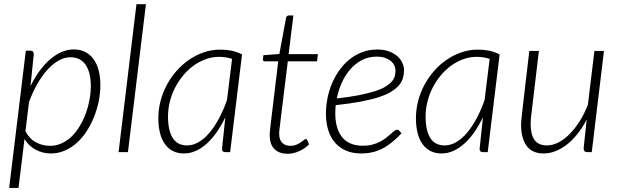

<svg xmlns="http://www.w3.org/2000/svg" viewBox="-20 -748 3036 944"><path d="M25 176 107 -499H128.5Q146 -499 146 -481L130 -324.5Q149.5 -365 173.8 -398.2Q198 -431.5 225.2 -455.2Q252.5 -479 282 -492Q311.5 -505 342 -505Q374.5 -505 399 -492.5Q423.5 -480 440 -457.2Q456.5 -434.5 465 -402Q473.5 -369.5 473.5 -329.5Q473.5 -291 465.5 -251.2Q457.5 -211.5 442.8 -174.2Q428 -137 406.8 -104Q385.5 -71 358.5 -46.5Q331.5 -22 299.2 -7.8Q267 6.5 231 6.5Q190.5 6.5 156.2 -11.5Q122 -29.5 100.5 -64.5L71 176ZM326.5 -466.5Q298 -466.5 269.2 -450.8Q240.5 -435 214 -406Q187.5 -377 164 -336.2Q140.5 -295.5 122.5 -245.5L105 -102.5Q127 -63 159 -47Q191 -31 225.5 -31Q257 -31 284.2 -43.8Q311.5 -56.5 333.8 -78.5Q356 -100.5 373.2 -129.8Q390.5 -159 402.2 -191.5Q414 -224 420.2 -258.2Q426.5 -292.5 426.5 -325Q426.5 -392 401 -429.2Q375.5 -466.5 326.5 -466.5Z M563 0 651 -727.5H697.5L609 0Z M1111.5 0H1088.5Q1079 0 1075.2 -4.5Q1071.5 -9 1071.5 -15.5L1088 -172Q1069 -132 1046.2 -99.2Q1023.5 -66.5 997.8 -43Q972 -19.5 943.5 -6.5Q915 6.5 884.5 6.5Q853 6.5 829.5 -5.8Q806 -18 790.2 -40.5Q774.5 -63 766.5 -95Q758.5 -127 758.5 -167Q758.5 -210.5 769.5 -252.2Q780.5 -294 800.8 -331.5Q821 -369 849 -400.5Q877 -432 910.8 -455Q944.5 -478 983 -491Q1021.5 -504 1062.5 -504Q1092.5 -504 1118.5 -498.8Q1144.5 -493.5 1170 -480.5ZM900 -33Q928.5 -33 956.2 -49Q984 -65 1009 -94.2Q1034 -123.5 1056.2 -164.8Q1078.5 -206 1096 -256L1121 -458.5Q1091.5 -468.5 1057 -468.5Q1023.5 -468.5 992 -457.2Q960.5 -446 932.8 -426Q905 -406 881.8 -378.5Q858.5 -351 841.5 -318.2Q824.5 -285.5 815.2 -249Q806 -212.5 806 -174.5Q806 -107.5 828.8 -70.2Q851.5 -33 900 -33Z M1306 -83.5Q1306 -86.5 1306.2 -91Q1306.5 -95.5 1307.2 -104.5Q1308 -113.5 1309.8 -127.8Q1311.5 -142 1314 -164L1348 -446.5H1282.5Q1272.5 -446.5 1272.5 -456L1275 -476.5L1353.5 -482.5L1386.5 -660.5Q1387.5 -665 1391 -668.5Q1394.5 -672 1399.5 -672H1422.5L1399 -482H1543L1539 -446.5H1395L1360.5 -165.5Q1358 -145 1356.5 -132Q1355 -119 1354 -110.8Q1353 -102.5 1352.8 -98.5Q1352.5 -94.5 1352.5 -92.5Q1352.5 -60 1367.8 -45.5Q1383 -31 1407 -31Q1423.5 -31 1436.2 -36.2Q1449 -41.5 1458.5 -47.8Q1468 -54 1474 -59.2Q1480 -64.5 1483 -64.5Q1486 -64.5 1487.5 -63.2Q1489 -62 1490.5 -59.5L1499.5 -38.5Q1479.5 -17.5 1451 -4.8Q1422.5 8 1394 8Q1353 8 1329.8 -14.5Q1306.5 -37 1306 -83.5Z M1966.5 -402.5Q1966.5 -382 1961 -363.5Q1955.5 -345 1941.5 -328.5Q1927.5 -312 1903.5 -297.2Q1879.5 -282.5 1842 -270.2Q1804.5 -258 1752.5 -248.2Q1700.5 -238.5 1630.5 -231Q1629.5 -220.5 1629 -210.2Q1628.5 -200 1628.5 -190Q1628.5 -115.5 1662.2 -73.5Q1696 -31.5 1764 -31.5Q1790.5 -31.5 1811.8 -37.2Q1833 -43 1849.8 -52Q1866.5 -61 1879.2 -71Q1892 -81 1902 -90Q1912 -99 1919.2 -104.8Q1926.5 -110.5 1932.5 -110.5Q1938.5 -110.5 1943 -105.5L1954 -92.5Q1929.5 -66.5 1906.2 -47.8Q1883 -29 1859.2 -17Q1835.5 -5 1810 0.8Q1784.5 6.5 1755.5 6.5Q1714 6.5 1681.8 -7.2Q1649.5 -21 1627.5 -46.2Q1605.5 -71.5 1594 -107.8Q1582.5 -144 1582.5 -189Q1582.5 -226.5 1590 -264.5Q1597.5 -302.5 1612.2 -337.5Q1627 -372.5 1648.8 -403Q1670.5 -433.5 1698.5 -456Q1726.5 -478.5 1760.5 -491.5Q1794.5 -504.5 1834 -504.5Q1870.5 -504.5 1895.8 -494.2Q1921 -484 1936.8 -468.8Q1952.5 -453.5 1959.5 -435.8Q1966.5 -418 1966.5 -402.5ZM1831.5 -469.5Q1791.5 -469.5 1759.2 -452.5Q1727 -435.5 1702.2 -407.2Q1677.5 -379 1660.8 -341.8Q1644 -304.5 1636 -264Q1699.5 -271 1745.5 -280.2Q1791.5 -289.5 1823.5 -299.8Q1855.5 -310 1875.2 -322Q1895 -334 1906 -346.8Q1917 -359.5 1920.8 -373Q1924.5 -386.5 1924.5 -401Q1924.5 -411.5 1919.8 -423.8Q1915 -436 1904 -446Q1893 -456 1875.2 -462.8Q1857.5 -469.5 1831.5 -469.5Z M2378 0H2355Q2345.5 0 2341.8 -4.5Q2338 -9 2338 -15.5L2354.5 -172Q2335.5 -132 2312.8 -99.2Q2290 -66.5 2264.2 -43Q2238.5 -19.5 2210 -6.5Q2181.5 6.5 2151 6.5Q2119.5 6.5 2096 -5.8Q2072.5 -18 2056.8 -40.5Q2041 -63 2033 -95Q2025 -127 2025 -167Q2025 -210.5 2036 -252.2Q2047 -294 2067.2 -331.5Q2087.5 -369 2115.5 -400.5Q2143.5 -432 2177.2 -455Q2211 -478 2249.5 -491Q2288 -504 2329 -504Q2359 -504 2385 -498.8Q2411 -493.5 2436.5 -480.5ZM2166.5 -33Q2195 -33 2222.8 -49Q2250.5 -65 2275.5 -94.2Q2300.5 -123.5 2322.8 -164.8Q2345 -206 2362.5 -256L2387.5 -458.5Q2358 -468.5 2323.5 -468.5Q2290 -468.5 2258.5 -457.2Q2227 -446 2199.2 -426Q2171.5 -406 2148.2 -378.5Q2125 -351 2108 -318.2Q2091 -285.5 2081.8 -249Q2072.5 -212.5 2072.5 -174.5Q2072.5 -107.5 2095.2 -70.2Q2118 -33 2166.5 -33Z M2629.5 -497.5 2592 -181Q2589 -157.5 2589 -137.5Q2589 -86.5 2608.2 -59.8Q2627.5 -33 2669 -33Q2696.5 -33 2724.5 -47Q2752.5 -61 2779 -87.2Q2805.5 -113.5 2829 -150.2Q2852.5 -187 2870.5 -233L2902.5 -497.5H2949.5L2889.5 0H2867.5Q2858 0 2853.8 -5Q2849.5 -10 2849.5 -18.5L2864.5 -160Q2844 -120.5 2819.2 -89.5Q2794.5 -58.5 2767.2 -37.2Q2740 -16 2711 -4.8Q2682 6.5 2653 6.5Q2597.5 6.5 2569.8 -30.2Q2542 -67 2542 -135Q2542 -139.5 2542.2 -144.8Q2542.5 -150 2543.8 -162.8Q2545 -175.5 2547.5 -198Q2550 -220.5 2554.5 -259.2Q2559 -298 2565.8 -356Q2572.5 -414 2582.5 -497.5Z"/></svg>

Font: Lato Light
Style: Italic
Weight: 300
Italic angle: -7°
Designer: Lukasz Dziedzic
Foundry: Lukasz Dziedzic
Version: Version 1.104; Western+Polish opensource